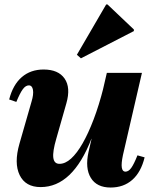

<svg xmlns="http://www.w3.org/2000/svg" viewBox="-20 -822 689 859"><path d="M162 15Q94 15 68 -38.5Q42 -92 67 -179L121 -367Q131 -400 127.5 -420Q124 -440 109 -440Q95 -440 82.5 -423.5Q70 -407 53 -366L21 -377Q38 -443 77.5 -477Q117 -511 175 -511Q241 -511 269 -470.5Q297 -430 277 -360L232 -202Q215 -144 218.5 -116.5Q222 -89 246 -89Q272 -89 298 -112.5Q324 -136 349.5 -180.5Q375 -225 399 -288Q423 -351 443 -430H496L483 -201H389Q305 15 162 15ZM475 17Q413 17 386.5 -26Q360 -69 376 -142L458 -496H615L530 -128Q522 -90 525 -72Q528 -54 541 -54Q555 -54 567 -70.5Q579 -87 595 -127L627 -118Q611 -52 572 -17.5Q533 17 475 17ZM342 -561 324 -577 455 -802H461L579 -690V-683Z"/></svg>

Font: Platypi Light
Style: Bold Italic
Weight: 700
Italic angle: -13°
Version: Version 1.200